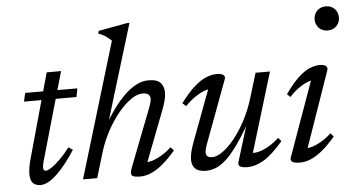

<svg xmlns="http://www.w3.org/2000/svg" viewBox="-50 -798 1662 897"><g transform="rotate(-5 781.0 -350.0)"><path d="M62.5 -386 71.5 -426H316.5L308.5 -386ZM131 -105.5Q129 -98 127.5 -91.8Q126 -85.5 125.2 -80.5Q124.5 -75.5 124.5 -71.5Q124.5 -63.5 127.5 -59.5Q130.5 -55.5 135.5 -55.5Q146 -55.5 164.5 -68Q183 -80.5 205.5 -102.8Q228 -125 250.5 -155L270.5 -142Q249 -108.5 227.2 -81Q205.5 -53.5 184.5 -33.2Q163.5 -13 143.8 -2Q124 9 105.5 9Q84 9 71 -3.5Q58 -16 58 -46.5Q58 -60 60.8 -77.8Q63.5 -95.5 70 -118L180 -513H247.5Z M407 -116.5 372 0H305.5L496.5 -634Q487.5 -642.5 479 -649.2Q470.5 -656 460.2 -661.8Q450 -667.5 435.5 -672.5L439.5 -685L574 -709.5H585.5L443.5 -243.5L437 -244.5Q458 -280.5 482.5 -314.5Q507 -348.5 534 -375.5Q561 -402.5 590.2 -418.5Q619.5 -434.5 649.5 -434.5Q691 -434.5 706.8 -416.8Q722.5 -399 722.5 -370.5Q722.5 -354.5 717.5 -335Q712.5 -315.5 704 -293L605 -35.5L606 -54Q622.5 -54 642.5 -61Q662.5 -68 684 -81.5Q705.5 -95 725.5 -113.5L740.5 -98Q705.5 -57 675.8 -33.2Q646 -9.5 621 0.2Q596 10 573.5 10Q541 10 534 0.8Q527 -8.5 538 -36.5L643.5 -309Q647.5 -319.5 650.2 -329.5Q653 -339.5 653 -348Q653 -360.5 645 -368Q637 -375.5 616 -375.5Q592 -375.5 562.5 -355Q533 -334.5 503.2 -298.5Q473.5 -262.5 448.2 -215.8Q423 -169 407 -116.5Z M1036 -17.5 1090.5 -194.5H1094Q1057 -130 1027.2 -89.5Q997.5 -49 972.5 -27.5Q947.5 -6 925.5 2Q903.5 10 881.5 10Q847 10 831.5 -5.5Q816 -21 816 -47.5Q816 -63.5 821.2 -85Q826.5 -106.5 837 -134L933 -390.5L946 -370Q929 -371 906.8 -362.8Q884.5 -354.5 861 -338.2Q837.5 -322 815.5 -299L799 -314Q834 -361 863.8 -387.5Q893.5 -414 920 -425Q946.5 -436 970.5 -436Q991.5 -436 1001.2 -428.8Q1011 -421.5 1006 -408.5L895 -110Q891.5 -99.5 889.2 -90.8Q887 -82 887 -75Q887 -63.5 894 -57.2Q901 -51 917 -51Q938 -51 965.2 -70.2Q992.5 -89.5 1020.8 -124.2Q1049 -159 1074.2 -206.2Q1099.5 -253.5 1116.5 -309.5L1152 -426H1219.5L1102.5 -40L1103 -54.5Q1119.5 -52.5 1140.8 -59Q1162 -65.5 1185.2 -79.5Q1208.5 -93.5 1230.5 -113.5L1244.5 -97.5Q1191.5 -35.5 1151.8 -12.8Q1112 10 1078.5 10Q1051 10 1041.5 3.2Q1032 -3.5 1036 -17.5Z M1281.5 -17.5 1411.5 -380.5 1426 -369.5Q1410 -370 1389.2 -361.5Q1368.5 -353 1346.5 -337.2Q1324.5 -321.5 1304.5 -299L1289.5 -313.5Q1324 -362.5 1352.8 -389Q1381.5 -415.5 1406.5 -425.8Q1431.5 -436 1454 -436Q1473 -436 1482.2 -428.8Q1491.5 -421.5 1487 -408.5L1357 -35.5L1348.5 -54.5Q1365 -52.5 1386.2 -59Q1407.5 -65.5 1430.8 -79.5Q1454 -93.5 1476 -113.5L1490 -97.5Q1455 -56.5 1425.5 -33Q1396 -9.5 1371.2 0.2Q1346.5 10 1324 10Q1296.5 10 1286.5 3Q1276.5 -4 1281.5 -17.5ZM1448.5 -650Q1448.5 -666 1455.8 -678.8Q1463 -691.5 1475.8 -699Q1488.5 -706.5 1505.5 -706.5Q1531 -706.5 1546.8 -690.2Q1562.5 -674 1562.5 -650Q1562.5 -634 1555.2 -621.2Q1548 -608.5 1535.2 -601Q1522.5 -593.5 1505.5 -593.5Q1480 -593.5 1464.2 -609.8Q1448.5 -626 1448.5 -650Z"/></g></svg>

Font: Newsreader 18pt
Style: Italic
Weight: 400
Italic angle: -17°
Version: Version 1.003